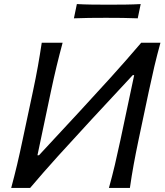

<svg xmlns="http://www.w3.org/2000/svg" viewBox="-20 -923 808 943"><path d="M35 0Q51 -59.5 64 -114.2Q77 -169 91 -236L141.5 -473Q156 -541 166 -597Q176 -653 185 -713H287.5Q271.5 -653.5 258 -597.8Q244.5 -542 230 -473.5L164 -160.5H171.5L370.5 -375Q446 -456.5 522 -540.5Q598 -624.5 673.5 -713H768Q751.5 -653 738.2 -597Q725 -541 710.5 -472.5L660.5 -236Q646.5 -169 636.5 -114.2Q626.5 -59.5 618 0H515Q531.5 -59.5 544.5 -114.5Q557.5 -169.5 571.5 -235.5L639 -554H632L429 -335.5Q337 -236 264.2 -155.5Q191.5 -75 128 0ZM343 -833 357.5 -903Q392.5 -901 431.8 -900.5Q471 -900 513.5 -900Q556.5 -900 596 -900.5Q635.5 -901 671 -903L656.5 -833Q621.5 -834.5 582.2 -835Q543 -835.5 500.5 -835.5Q457.5 -835.5 418 -835Q378.5 -834.5 343 -833Z"/></svg>

Font: Commissioner Flair
Style: Italic
Weight: 400
Italic angle: -12°
Designer: Kostas Bartsokas
Foundry: Kostas Bartsokas
Version: Version 1.000; ttfautohint (v1.8.3)